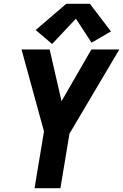

<svg xmlns="http://www.w3.org/2000/svg" viewBox="-20 -997 652 1017"><path d="M163 0H300L348 -289L612 -735H464L306 -461L243 -735H94L213 -301ZM256 -764 382 -898 465 -771 553 -822 568 -830 456 -977H331L169 -838Z"/></svg>

Font: Iosevka Sparkle Extrabold
Style: Italic
Weight: 800
Italic angle: -9°
Designer: Belleve Invis
Foundry: Belleve Invis
Version: Version 4.5.0; ttfautohint (v1.8.3)